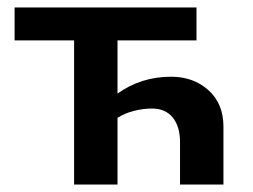

<svg xmlns="http://www.w3.org/2000/svg" viewBox="-20 -493 676 513"><path d="M577 -155V0H461V-113Q461 -155 441.5 -179Q422 -203 386 -203Q362 -203 337 -196.5Q312 -190 294 -178V0H178V-385H19V-473H505V-385H294V-243Q357 -288 437 -288Q497 -288 537 -252Q577 -216 577 -155Z"/></svg>

Font: Ysabeau SC
Style: Bold
Weight: 700
Designer: Christian Thalmann (Catharsis Fonts)
Version: Version 0.003